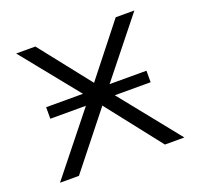

<svg xmlns="http://www.w3.org/2000/svg" viewBox="-95 -603 726 705"><g transform="rotate(-20 268.0 -250.5)"><path d="M25 0H99L268 -213L435 0H511L324 -233H464V-278H320L498 -501H425L268 -302L111 -501H36L216 -278H72V-233H211Z"/></g></svg>

Font: Poppy and Pepper Light
Style: Regular
Weight: 300
Designer: Thy Ha
Foundry: Thy Ha
Version: Version 0.001;Glyphs 3.2 (3227)